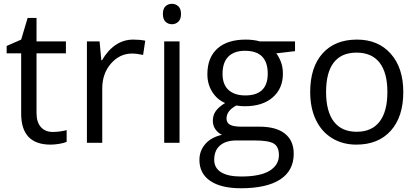

<svg xmlns="http://www.w3.org/2000/svg" viewBox="-20 -754 2206 1014"><path d="M258.8 -57.1Q280.3 -57.1 300.3 -60.3Q320.3 -63.5 332 -66.9V-4.9Q318.8 1.5 293.2 5.6Q267.6 9.8 247.1 9.8Q91.8 9.8 91.8 -153.8V-472.2H15.1V-511.2L91.8 -544.9L126 -659.2H172.9V-535.2H328.1V-472.2H172.9V-157.2Q172.9 -108.9 195.8 -83Q218.8 -57.1 258.8 -57.1Z M683.1 -544.9Q718.8 -544.9 747.1 -539.1L735.8 -463.9Q702.6 -471.2 677.2 -471.2Q612.3 -471.2 566.2 -418.5Q520 -365.7 520 -287.1V0H439V-535.2H505.9L515.1 -436H519Q548.8 -488.3 590.8 -516.6Q632.8 -544.9 683.1 -544.9Z M928.2 0H847.2V-535.2H928.2ZM840.3 -680.2Q840.3 -708 854 -720.9Q867.7 -733.9 888.2 -733.9Q907.7 -733.9 921.9 -720.7Q936 -707.5 936 -680.2Q936 -652.8 921.9 -639.4Q907.7 -626 888.2 -626Q867.7 -626 854 -639.4Q840.3 -652.8 840.3 -680.2Z M1538.1 -535.2V-483.9L1439 -472.2Q1452.6 -455.1 1463.4 -427.5Q1474.1 -399.9 1474.1 -365.2Q1474.1 -286.6 1420.4 -239.7Q1366.7 -192.9 1272.9 -192.9Q1249 -192.9 1228 -196.8Q1176.3 -169.4 1176.3 -127.9Q1176.3 -106 1194.3 -95.5Q1212.4 -85 1256.3 -85H1351.1Q1438 -85 1484.6 -48.3Q1531.2 -11.7 1531.2 58.1Q1531.2 147 1460 193.6Q1388.7 240.2 1252 240.2Q1147 240.2 1090.1 201.2Q1033.2 162.1 1033.2 90.8Q1033.2 42 1064.5 6.3Q1095.7 -29.3 1152.3 -42Q1131.8 -51.3 1117.9 -70.8Q1104 -90.3 1104 -116.2Q1104 -145.5 1119.6 -167.5Q1135.3 -189.5 1168.9 -210Q1127.4 -227.1 1101.3 -268.1Q1075.2 -309.1 1075.2 -361.8Q1075.2 -449.7 1127.9 -497.3Q1180.7 -544.9 1277.3 -544.9Q1319.3 -544.9 1353 -535.2ZM1111.3 89.8Q1111.3 133.3 1147.9 155.8Q1184.6 178.2 1252.9 178.2Q1355 178.2 1404.1 147.7Q1453.1 117.2 1453.1 64.9Q1453.1 21.5 1426.3 4.6Q1399.4 -12.2 1325.2 -12.2H1228Q1172.9 -12.2 1142.1 14.2Q1111.3 40.5 1111.3 89.8ZM1155.3 -363.8Q1155.3 -307.6 1187 -278.8Q1218.8 -250 1275.4 -250Q1394 -250 1394 -365.2Q1394 -485.8 1273.9 -485.8Q1216.8 -485.8 1186 -455.1Q1155.3 -424.3 1155.3 -363.8Z M2109.9 -268.1Q2109.9 -137.2 2043.9 -63.7Q1978 9.8 1861.8 9.8Q1790 9.8 1734.4 -23.9Q1678.7 -57.6 1648.4 -120.6Q1618.2 -183.6 1618.2 -268.1Q1618.2 -398.9 1683.6 -471.9Q1749 -544.9 1865.2 -544.9Q1977.5 -544.9 2043.7 -470.2Q2109.9 -395.5 2109.9 -268.1ZM1702.1 -268.1Q1702.1 -165.5 1743.2 -111.8Q1784.2 -58.1 1863.8 -58.1Q1943.4 -58.1 1984.6 -111.6Q2025.9 -165 2025.9 -268.1Q2025.9 -370.1 1984.6 -423.1Q1943.4 -476.1 1862.8 -476.1Q1783.2 -476.1 1742.7 -423.8Q1702.1 -371.6 1702.1 -268.1Z"/></svg>

Font: f0_4961  
Style: Regular
Weight: 400
Foundry: Ascender Corporation
Version: Version 1.10